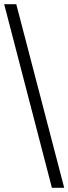

<svg xmlns="http://www.w3.org/2000/svg" viewBox="-20 -780 328 921"><path d="M229 121H288L58 -760H0Z"/></svg>

Font: Noto Serif Thai
Style: Regular
Weight: 400
Designer: Monotype Design Team
Foundry: Monotype Imaging Inc.
Version: Version 1.901